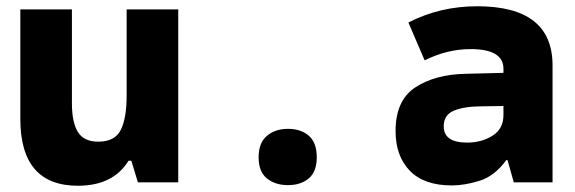

<svg xmlns="http://www.w3.org/2000/svg" viewBox="-20 -583 1840 614"><path d="M229 11Q342 11 391 -69H400L421 0H550V-553H385V-277Q385 -206 366.5 -168Q348 -130 294 -130Q248 -130 229 -161Q210 -192 210 -253V-553H45V-203Q45 11 229 11Z M901 9Q942 9 967.5 -12.5Q993 -34 993 -80Q993 -127 967.5 -149Q942 -171 901 -171Q860 -171 833.5 -148.5Q807 -126 807 -80Q807 -34 833.5 -12.5Q860 9 901 9Z M1425 10Q1466 10 1514 -5Q1562 -20 1599 -71H1603L1623 0H1747V-374Q1747 -563 1506 -563Q1387 -563 1286 -511L1338 -390Q1410 -426 1485 -426Q1590 -426 1590 -363V-350L1469 -347Q1371 -345 1308 -303.5Q1245 -262 1245 -164Q1245 -84 1290.5 -37Q1336 10 1425 10ZM1474 -127Q1399 -127 1399 -179Q1399 -216 1432.5 -229.5Q1466 -243 1521 -243L1590 -244V-215Q1590 -171 1555 -149Q1520 -127 1474 -127Z"/></svg>

Font: Noto Sans Mono Extra
Style: Regular
Weight: 800
Designer: Monotype Design Team
Foundry: Monotype Imaging Inc.
Version: Version 1.900